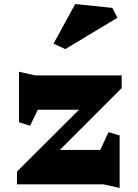

<svg xmlns="http://www.w3.org/2000/svg" viewBox="-20 -912 685 950"><path d="M476 -170 517 -258 572 -242V18L492 0H64V-63L371 -369H167L129 -290L74 -307V-557L154 -539H582V-476L276 -170ZM561 -824 303 -669 245 -696 352 -892 536 -873Z"/></svg>

Font: InknutAntiqua
Style: Bold
Weight: 700
Designer: Claus Eggers Srensen
Foundry: Claus Eggers Srensen
Version: Version 1.000; ttfautohint (v1.2) -l 7 -r 28 -G 50 -x 13 -D 